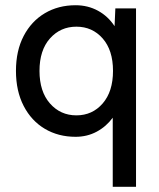

<svg xmlns="http://www.w3.org/2000/svg" viewBox="-20 -512 607 734"><path d="M411 202V-62Q386 -28 349.5 -8.5Q313 11 269 11Q203 11 151.5 -19.5Q100 -50 70.5 -107Q41 -164 41 -241Q41 -318 70.5 -374.5Q100 -431 151.5 -461.5Q203 -492 269 -492Q316 -492 354.5 -471Q393 -450 418 -412L421 -480H500V202ZM272 -71Q333 -71 372.5 -116.5Q412 -162 412 -241Q412 -320 372.5 -365Q333 -410 272 -410Q211 -410 171 -365Q131 -320 131 -241Q131 -162 171 -116.5Q211 -71 272 -71Z"/></svg>

Font: Zen Kaku Gothic New Medium
Style: Regular
Weight: 500
Designer: Yoshimichi Ohira
Foundry: Positype
Version: Version 1.002